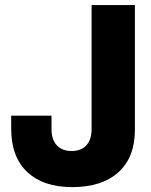

<svg xmlns="http://www.w3.org/2000/svg" viewBox="-20 -748 613 779"><path d="M272.9 11.2Q155.8 11.2 90.6 -50Q25.4 -111.3 25.4 -225.6V-278.8H189V-224.1Q189 -181.2 210.7 -158.2Q232.4 -135.3 270.5 -135.3Q308.6 -135.3 330.1 -158.2Q351.6 -181.2 351.6 -224.1V-727.5H527.3V-221.2Q527.3 -109.4 460.4 -49.1Q393.6 11.2 272.9 11.2Z"/></svg>

Font: Inter Display ExtraBold
Style: Regular
Weight: 800
Designer: Rasmus Andersson
Foundry: rsms
Version: Version 4.000;git-a52131595